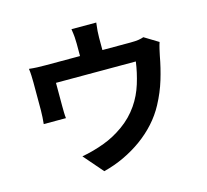

<svg xmlns="http://www.w3.org/2000/svg" viewBox="-121 -956 1241 1152"><g transform="rotate(-15 500.0 -380.0)"><path d="M909 -606Q903 -589 897.5 -565Q892 -541 889 -526Q876 -454 854.5 -383Q833 -312 796 -243Q766 -187 723.5 -140Q681 -93 628.5 -55Q576 -17 515.5 11.5Q455 40 388 57L284 -63Q318 -69 356 -79.5Q394 -90 425 -102Q488 -125 549 -168.5Q610 -212 652 -273Q690 -328 711 -395.5Q732 -463 741 -530H245V-384Q245 -367 245.5 -346Q246 -325 248 -310H110Q112 -329 113.5 -351.5Q115 -374 115 -394V-567Q115 -584 114 -609.5Q113 -635 110 -653Q136 -650 159.5 -649Q183 -648 212 -648H426V-725Q426 -746 424.5 -765.5Q423 -785 418 -817H572Q568 -785 566.5 -765.5Q565 -746 565 -725V-648H739Q771 -648 790 -651Q809 -654 822 -659Z"/></g></svg>

Font: SpoqaHanSansJP-Bold
Style: Regular
Weight: 700
Designer: [Source Han Sans]
Ryoko NISHIZUKA  (kana & ideographs); Paul D. Hunt (Latin, Greek & Cyrillic); Wenlong ZHANG  (bopomofo
Foundry: Spoqa (http://bi.spoqa.com)
Version: Version 1.002.20150607